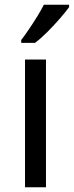

<svg xmlns="http://www.w3.org/2000/svg" viewBox="-20 -786 310 806"><path d="M173 0H85V-536H173ZM270 -766V-756Q257 -738 232.5 -709.5Q208 -681 179.5 -652.5Q151 -624 127 -606H69V-618Q83 -636 101 -662.5Q119 -689 136 -716.5Q153 -744 164 -766Z"/></svg>

Font: BC Sans
Style: Regular
Weight: 400
Designer: Monotype Design Team
Province of B.C.
Foundry: Monotype Imaging Inc.
Version: Version 2.000;GOOG;noto-source:20170915:90ef993387c0